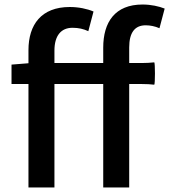

<svg xmlns="http://www.w3.org/2000/svg" viewBox="-20 -830 749 850"><path d="M437 -229V0H552V-458H608C627 -458 650 -457 663 -455C667 -458 667 -551 663 -554C645 -552 627 -551 608 -551H552V-620C552 -686 577 -718 625 -718C644 -718 666 -714 686 -705L709 -792C684 -802 649 -810 611 -810C489 -810 437 -732 437 -619V-551H221V-606C221 -673 251 -707 301 -707C328 -707 349 -702 371 -692L394 -779C366 -791 328 -799 289 -799C163 -799 106 -721 106 -608V-550L31 -544V-458H106V0H221V-458H329H437Z"/></svg>

Font: GenSekiGothic2 TW M
Style: Regular
Weight: 500
Version: Version 2.100;PS 2.1;hotconv 16.6.51;makeotf.lib2.5.65220 DE